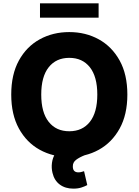

<svg xmlns="http://www.w3.org/2000/svg" viewBox="-20 -929 829 1148"><path d="M741.5 -363.6Q741.5 -243.6 695.3 -160.2Q649.1 -76.7 570.5 -33.4Q491.8 9.9 394.2 9.9Q296.2 9.9 217.5 -33.6Q138.8 -77.1 93 -160.5Q47.2 -244 47.2 -363.6Q47.2 -484 93 -567.3Q138.8 -650.6 217.5 -693.9Q296.2 -737.2 394.2 -737.2Q491.8 -737.2 570.5 -693.9Q649.1 -650.6 695.3 -567.3Q741.5 -484 741.5 -363.6ZM561.8 -363.6Q561.8 -470.5 517.4 -526.8Q473 -583.1 394.2 -583.1Q315.7 -583.1 271.1 -526.8Q226.6 -470.5 226.6 -363.6Q226.6 -256.7 271.1 -200.5Q315.7 -144.2 394.2 -144.2Q473 -144.2 517.4 -200.5Q561.8 -256.7 561.8 -363.6ZM418.7 198.9Q370.4 198.9 337.5 174.5Q304.7 150.2 294 105.1Q286.6 75.3 290.7 44.7Q294.7 14.2 310.2 -10.3Q325.6 -34.8 351.6 -46.5L488.6 -1.8Q454.9 11.4 435 26.6Q415.1 41.9 415.5 65.3Q414.8 101.6 448.9 101.6Q459.5 101.6 467.7 98.9Q475.9 96.2 482.6 94.5L501.8 177.6Q488.3 185 467.5 191.9Q446.7 198.9 418.7 198.9ZM569.6 -909.1V-823.2H219.1V-909.1Z"/></svg>

Font: Inter UI Extra Bold
Style: Regular
Weight: 800
Designer: Rasmus Andersson
Foundry: rsms
Version: 3.2;8d6f07862